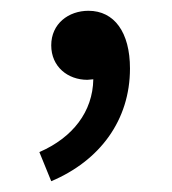

<svg xmlns="http://www.w3.org/2000/svg" viewBox="-20 -146 318 356"><path d="M75 190C165 152 221 77 221 -19C221 -86 192 -126 144 -126C107 -126 75 -102 75 -62C75 -22 106 2 142 2L153 1C152 61 115 109 53 136Z"/></svg>

Font: Noto Sans CJK HK
Style: Regular
Weight: 400
Designer: Ryoko NISHIZUKA 西塚涼子 (kana, bopomofo & ideographs); Paul D. Hunt (Latin, Greek & Cyrillic); Sandoll Communications 산돌커뮤니
Foundry: Adobe
Version: Version 2.004;hotconv 1.0.118;makeotfexe 2.5.65603